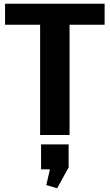

<svg xmlns="http://www.w3.org/2000/svg" viewBox="-20 -720 585 1024"><path d="M538 -700V-588H274L351 -653V0H194V-653L269 -588H7V-700ZM346 50V173L285 284L227 267L265 102L325 183H199V50Z"/></svg>

Font: Pathway Extreme
Style: Bold
Weight: 700
Designer: Eduardo Rodriguez Tunni
Foundry: Eduardo Rodriguez Tunni
Version: Version 1.001;gftools[0.9.26]